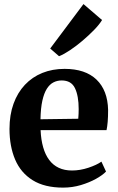

<svg xmlns="http://www.w3.org/2000/svg" viewBox="-20 -888 565 920"><path d="M282.5 11Q193.5 11 136.5 -24.5Q79.5 -60 52.5 -123.5Q25.5 -187 25.5 -270Q25.5 -337.5 44.8 -390.8Q64 -444 99.2 -481.5Q134.5 -519 182.8 -538.5Q231 -558 289.5 -558Q389 -558 442.5 -506.5Q496 -455 498 -361Q498 -328 496 -304.5Q494 -281 490.5 -264.5H174.5Q176.5 -218.5 186.8 -182.5Q197 -146.5 215.8 -121.5Q234.5 -96.5 261.8 -83.8Q289 -71 325 -71Q363.5 -71 403.5 -84.2Q443.5 -97.5 466 -113.5L488 -66Q472 -49 440.2 -31.2Q408.5 -13.5 367.5 -1.2Q326.5 11 282.5 11ZM174 -316.5 355 -319Q356 -330.5 356.5 -342.2Q357 -354 357 -365.5Q357 -428.5 339.2 -465.5Q321.5 -502.5 275.5 -502.5Q254 -502.5 236 -493.2Q218 -484 204.5 -462.8Q191 -441.5 183 -405.8Q175 -370 174 -316.5ZM262.5 -619 220.5 -655.5 380 -868.5 469 -792Q456 -770.5 430.8 -744.5Q405.5 -718.5 375.5 -693Q345.5 -667.5 316 -647.8Q286.5 -628 264 -619Z"/></svg>

Font: Merriweather 48pt
Style: Bold
Weight: 700
Version: Version 2.100